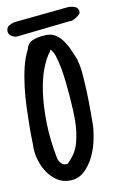

<svg xmlns="http://www.w3.org/2000/svg" viewBox="-88 -802 501 848"><g transform="rotate(-10 162.0 -378.0)"><path d="M21.5 -172.9Q22.5 -178.7 21.5 -204.1Q20.5 -229.5 21 -267.1Q21.5 -304.7 22.9 -349.6Q24.4 -394.5 29.8 -440.4Q35.2 -486.3 45.4 -528.8Q55.7 -571.3 72.3 -602.5Q78.1 -628.9 100.6 -639.2Q123 -649.4 164.1 -651.4Q190.4 -651.4 209 -637.7Q227.5 -624 240.7 -604Q253.9 -584 263.7 -560.5Q273.4 -537.1 281.2 -518.6V-513.7Q288.1 -494.1 291.5 -455.6Q294.9 -417 296.4 -374.5Q297.9 -332 297.9 -293Q297.9 -253.9 297.9 -233.4Q297.9 -204.1 290 -163.6Q282.2 -123 265.1 -86.9Q248 -50.8 220.7 -25.4Q193.4 0 155.3 0Q123 0 98.1 -16.6Q73.2 -33.2 56.2 -59.1Q39.1 -85 30.3 -115.2Q21.5 -145.5 21.5 -172.9ZM116.2 -107.4Q118.2 -96.7 127.4 -85.4Q136.7 -74.2 149.4 -74.2H157.2Q198.2 -111.3 210.9 -159.7Q223.6 -208 223.6 -261.7Q223.6 -274.4 222.7 -300.8Q221.7 -327.1 219.2 -359.9Q216.8 -392.6 212.9 -428.7Q209 -464.8 203.1 -496.6Q197.3 -528.3 189.5 -551.8Q181.6 -575.2 170.9 -584Q169.9 -583 168.5 -580.1Q167 -577.1 167 -576.2Q146.5 -550.8 129.9 -506.8Q113.3 -462.9 105 -402.8Q96.7 -342.8 98.1 -268.1Q99.6 -193.4 116.2 -107.4ZM-2 -697.3Q-2 -713.9 9.8 -721.2Q21.5 -728.5 35.2 -731.4L280.3 -755.9Q296.9 -755.9 311.5 -750Q326.2 -744.1 326.2 -724.6Q326.2 -719.7 319.8 -713.9Q313.5 -708 305.7 -703.1Q297.9 -698.2 289.1 -694.8Q280.3 -691.4 276.4 -693.4L35.2 -667Q22.5 -667 10.3 -675.3Q-2 -683.6 -2 -697.3Z"/></g></svg>

Font: Covered By Your Grace
Style: Regular
Weight: 400
Designer: Kimberly Geswein
Foundry: Kimberly Geswein
Version: Version 1.0